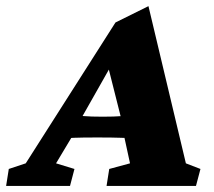

<svg xmlns="http://www.w3.org/2000/svg" viewBox="-66 -611 704 631"><path d="M-45.9 0 -37.1 -55.7 18.6 -74.2 313.5 -537.1 421.9 -590.8 544.9 -74.2 592.8 -55.7 578.1 0H284.2L293 -55.7L361.3 -74.2L336.9 -186.5L332 -222.7L279.3 -431.6L307.6 -410.2L204.1 -227.5L192.4 -198.2L118.2 -74.2L178.7 -55.7L164.1 0ZM146.5 -156.2 165 -232.4Q187.5 -231.4 209.5 -229.5Q231.4 -227.5 271.5 -227.5Q310.5 -227.5 335.4 -229.5Q360.4 -231.4 381.8 -232.4L363.3 -157.2Q354.5 -157.2 329.6 -158.2Q304.7 -159.2 253.9 -159.2Q203.1 -159.2 178.7 -158.2Q154.3 -157.2 146.5 -156.2Z"/></svg>

Font: Crimson Pro Black
Style: Italic
Weight: 900
Italic angle: -12°
Designer: Jacques Le Bailly
Foundry: Baron von Fonthausen
Version: Version 1.003